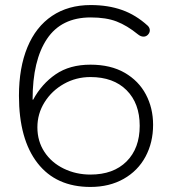

<svg xmlns="http://www.w3.org/2000/svg" viewBox="-20 -730 681 760"><path d="M55 -351Q55 -462 88.5 -543Q122 -624 186 -667Q250 -710 339 -710Q408 -710 463 -690.5Q518 -671 565 -628Q573 -620 573 -610Q573 -600 565 -592Q558 -585 548 -585Q537 -585 526 -594Q483 -629 441.5 -645Q400 -661 339 -661Q223 -661 166 -576Q109 -491 109 -336L111 -335Q145 -398 200.5 -436Q256 -474 338 -474Q418 -474 473.5 -442Q529 -410 557.5 -356Q586 -302 586 -236Q586 -166 556 -110Q526 -54 469.5 -22Q413 10 338 10Q202 10 128.5 -84.5Q55 -179 55 -351ZM533 -232Q533 -321 481 -373Q429 -425 338 -425Q281 -425 233 -398Q185 -371 156.5 -325.5Q128 -280 128 -226Q128 -171 156 -128.5Q184 -86 232.5 -62.5Q281 -39 338 -39Q429 -39 481 -91Q533 -143 533 -232Z"/></svg>

Font: Kodchasan ExtraLight
Style: Regular
Weight: 275
Version: Version 1.000; ttfautohint (v1.6)